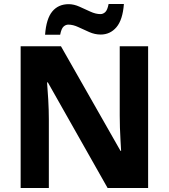

<svg xmlns="http://www.w3.org/2000/svg" viewBox="-20 -947 850 967"><path d="M726 0H522L221 -532H217Q220 -498 223 -445Q226 -392 226 -347V0H84V-714H287L587 -187H590Q589 -208 587 -239.5Q585 -271 584 -304.5Q583 -338 583 -365V-714H726ZM207 -772Q213 -853 243.5 -889.5Q274 -926 326 -926Q352 -926 380 -913.5Q408 -901 435 -888.5Q462 -876 486 -876Q499 -876 510 -886Q521 -896 527 -927H604Q598 -847 566.5 -810Q535 -773 487 -773Q458 -773 429.5 -785.5Q401 -798 374.5 -810.5Q348 -823 324 -823Q311 -823 300 -813Q289 -803 283 -772Z"/></svg>

Font: Noto Sans Oriya
Style: Bold
Weight: 700
Designer: Amélie Bonet and Sol Matas
Foundry: Google LLC
Version: Version 2.006; ttfautohint (v1.8.4.7-5d5b)